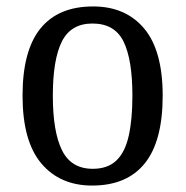

<svg xmlns="http://www.w3.org/2000/svg" viewBox="-20 -566 576 596"><path d="M266 10Q166 10 108 -59Q50 -128 50 -269Q50 -409 105.5 -477.5Q161 -546 269 -546Q370 -546 427.5 -477.5Q485 -409 485 -269Q485 -128 429.5 -59Q374 10 266 10ZM268 -42Q314 -42 341 -67.5Q368 -93 379.5 -144Q391 -195 391 -269Q391 -381 363.5 -437Q336 -493 267 -493Q200 -493 172 -437Q144 -381 144 -269Q144 -157 172.5 -99.5Q201 -42 268 -42Z"/></svg>

Font: Noto Serif Thai SemiCondensed
Style: Regular
Weight: 400
Width: 4
Designer: Monotype Design Team
Foundry: Monotype Imaging Inc.
Version: Version 2.002